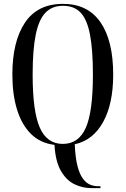

<svg xmlns="http://www.w3.org/2000/svg" viewBox="-20 -745 651 994"><path d="M453 229Q408 229 366 209Q324 189 295.5 140Q267 91 262 5Q188 -4 140 -52Q92 -100 68 -178.5Q44 -257 44 -359Q44 -530 109 -627.5Q174 -725 306 -725Q434 -725 500 -630Q566 -535 566 -358Q566 -208 514 -113.5Q462 -19 367 2Q370 73 381.5 116Q393 159 410 181Q427 203 446.5 211Q466 219 487 219H500V229ZM305 0Q387 0 424 -83Q461 -166 461 -358Q461 -487 446 -565.5Q431 -644 397.5 -679.5Q364 -715 306 -715Q250 -715 215.5 -679.5Q181 -644 165 -565.5Q149 -487 149 -358Q149 -169 186 -84.5Q223 0 305 0Z"/></svg>

Font: Noto Serif Display ExtraCondensed Medium
Style: Regular
Weight: 500
Width: 2
Designer: Monotype Design Team
Foundry: Monotype Imaging Inc.
Version: Version 2.009